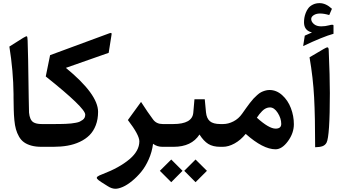

<svg xmlns="http://www.w3.org/2000/svg" viewBox="-20 -926 2141 1211"><path d="M161.1 -311.5Q162.1 -226.1 163.1 -215.8Q167.5 -169.9 189.9 -155.3Q208 -143.6 243.7 -143.6H256.8Q269 -143.6 269 -96.2V-60.5Q269 0 256.8 0H241.2Q204.6 0 177 -7.8Q149.4 -15.6 130.9 -29.1Q112.3 -42.5 99.9 -64.5Q87.4 -86.4 80.6 -110.6Q73.7 -134.8 70.6 -168.2Q67.4 -201.7 66.7 -234.1Q65.9 -266.6 65.4 -308.6Q65.4 -314 65.4 -316.7Q65.4 -319.3 65.4 -323.7Q65.4 -328.1 65.4 -332Q64 -478 39.1 -632.3L126 -687Q146 -699.2 149.7 -696.8Q153.3 -694.3 154.3 -669.9Q157.2 -606.4 161.1 -311.5Z M252 0Q225.1 0 225.1 -70.3V-86.4Q225.1 -143.6 252 -143.6H314Q339.8 -143.6 356 -143.8Q372.1 -144 393.6 -144.8Q415 -145.5 428.5 -147.2Q441.9 -148.9 457.8 -151.6Q473.6 -154.3 483.2 -158.9Q492.7 -163.6 501.2 -169.7Q509.8 -175.8 513.7 -184.1Q517.6 -192.4 517.6 -203.1Q517.6 -245.6 268.6 -443.8L295.9 -578.1L670.4 -716.3Q681.2 -720.2 683.1 -716.6Q685.1 -712.9 682.6 -701.2L665.5 -592.8L395.5 -498Q598.6 -331.5 598.6 -220.7Q598.6 -173.8 584.2 -136.2Q569.8 -98.6 544.7 -73.5Q519.5 -48.3 483.6 -31.5Q447.8 -14.6 406.2 -7.3Q364.7 0 316.4 0Z M945.3 -19Q939 31.7 918.2 78.6Q897.5 125.5 870.4 158.2Q843.3 190.9 812.7 215.8Q782.2 240.7 754.9 252.7Q727.5 264.6 708 264.6Q684.6 264.6 659.2 248L619.1 222.7Q597.7 209 592.5 201.4Q587.4 193.8 595.2 187.5Q603 181.2 627.9 171.9Q732.9 131.8 795.9 78.9Q858.9 25.9 858.9 -34.7Q858.9 -74.7 786.6 -168.9L869.6 -283.2Q913.6 -214.8 945.8 -171.9Q966.8 -143.6 1006.3 -143.6H1019.5Q1031.7 -143.6 1031.7 -86.4V-60.5Q1031.7 0 1019.5 0H1003.9Q971.2 0 945.3 -19Z M1213.4 80.1 1285.2 151.4 1213.4 223.1 1142.1 151.4ZM1060.1 80.1 1131.3 151.4 1060.1 223.1 988.3 151.4ZM1019.5 -143.6H1072.8Q1193.4 -143.6 1199.2 -215.8L1206.5 -299.8H1271.5L1279.3 -217.3Q1283.2 -179.2 1304 -161.4Q1324.7 -143.6 1370.1 -143.6H1379.9Q1392.1 -143.6 1392.1 -96.2V-60.5Q1392.1 0 1379.9 0H1369.6Q1322.8 0 1293.5 -18.3Q1264.2 -36.6 1238.3 -77.6Q1188 0 1075.2 0H1019.5Q992.7 0 992.7 -70.3V-86.4Q992.7 -143.6 1019.5 -143.6Z M1375 0Q1348.1 0 1348.1 -70.3V-86.4Q1348.1 -143.6 1375 -143.6H1387.7Q1419.4 -143.6 1452.1 -160.2Q1484.9 -176.8 1507.3 -209Q1523.9 -232.4 1532.5 -244.6Q1541 -256.8 1555.4 -275.6Q1569.8 -294.4 1579.1 -304.2Q1588.4 -314 1601.8 -326.2Q1615.2 -338.4 1626.5 -344.2Q1637.7 -350.1 1651.6 -354.2Q1665.5 -358.4 1679.7 -358.4Q1723.6 -358.4 1759.8 -325.9Q1795.9 -293.5 1814.7 -244.1Q1833.5 -194.8 1833.5 -142.6Q1833.5 -86.4 1796.1 -35.4Q1758.8 15.6 1717.8 15.6Q1639.2 15.6 1529.8 -81.5Q1497.6 -42 1459.2 -21Q1420.9 0 1385.7 0ZM1718.3 -114.7Q1753.9 -114.7 1753.9 -144.5Q1753.9 -179.2 1731.9 -213.9Q1710 -248.5 1682.6 -248.5Q1669.4 -248.5 1657 -242.7Q1644.5 -236.8 1633.3 -225.3Q1622.1 -213.9 1615.5 -205.3Q1608.9 -196.8 1600.1 -183.6Q1676.3 -114.7 1718.3 -114.7Z M1932.3 -564.6 2022.2 -617.4Q2040.4 -628.3 2046.6 -627Q2052.9 -625.7 2053.3 -609.4Q2060.5 -444.7 2060.5 -339.2Q2060.5 -65.4 2039.5 -25.9Q2030.8 -10.1 2013.9 -3.9Q1996.9 2.2 1967.7 2.7Q1967.7 -189.3 1961.2 -312.2Q1954.8 -435 1932.3 -564.6ZM1892.1 -635.3 1902.3 -701.2 1936.5 -716.3 1947.8 -721.2 1936 -725.1Q1897.5 -739.7 1897.5 -785.6Q1897.5 -799.3 1899.7 -813.5Q1901.9 -827.6 1908.4 -844.7Q1915 -861.8 1925.3 -875Q1935.5 -888.2 1953.9 -897.2Q1972.2 -906.2 1996.1 -906.2Q2035.2 -906.2 2073.7 -870.6L2056.6 -831.1Q2023.4 -840.8 1998.5 -840.8Q1975.1 -840.8 1959 -830.6Q1942.9 -820.3 1942.9 -806.2Q1942.9 -789.1 1959.7 -774.4Q1976.6 -759.8 2005.9 -759.8Q2031.2 -759.8 2056.6 -766.6Q2061 -768.1 2065.9 -769Q2070.8 -770 2074.7 -770Q2079.6 -770 2081.5 -768.8Q2083.5 -767.6 2083.5 -764.2V-712.9Q2017.1 -694.8 1892.1 -635.3Z"/></svg>

Font: Sahel SemiBold FD
Style: SemiBold-FD
Weight: 600
Foundry: Saber Rastikerdar (saber.rastikerdar@gmail.com)
Version: Version 3.3.0